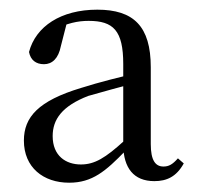

<svg xmlns="http://www.w3.org/2000/svg" viewBox="-20 -834 411 401"><path d="M302.4 -455.7C328.1 -455.7 348.4 -464.8 363.8 -492.7L351.6 -503.3C340.4 -490.6 332.6 -486.2 321.4 -486.2C304.5 -486.2 294.9 -499.2 294.9 -533.2V-693.6C294.9 -779.1 259 -813.8 183.3 -813.8C107.2 -813.8 54.7 -778.9 40.6 -725.4C43.8 -708.5 55.1 -699.9 71.9 -699.9C88.8 -699.9 102.1 -711.8 107.1 -737.6L120.8 -791L89.5 -770.6C120.7 -785.8 142.3 -790.4 165.1 -790.4C216.6 -790.4 237.4 -770.4 237.4 -700.2V-529.5C238.4 -483.5 258.9 -455.7 302.4 -455.7ZM124.4 -452.4C172.7 -452.4 200.8 -476.4 242.4 -519.5L256 -534.1L240 -540.5C200.1 -504 177.6 -490.5 148.9 -490.5C117.7 -490.5 90 -508.3 90 -549.8C90 -584.6 109.6 -612.4 164.1 -633.6C192.8 -641.7 231.8 -652.7 266.5 -661.7V-681.3C231 -673.3 188.4 -662.7 149.2 -650.3C60.4 -623.5 29.9 -589.7 29.9 -540.4C29.9 -484.4 70.4 -452.4 124.4 -452.4Z"/></svg>

Font: Source Han Serif TW VF
Style: Regular
Weight: 250
Designer: Ryoko NISHIZUKA 西塚涼子 (kana & ideographs); Frank Grießhammer (Latin, Greek & Cyrillic); Wenlong ZHANG 张文龙 (bopomofo); San
Foundry: Adobe
Version: Version 2.002;hotconv 1.1.0;makeotfexe 2.6.0